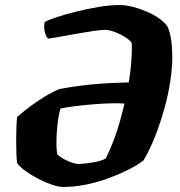

<svg xmlns="http://www.w3.org/2000/svg" viewBox="-20 -740 712 760"><path d="M230 0Q212 0 185.5 -9Q159 -18 131 -32.5Q103 -47 80.5 -63.5Q58 -80 48 -94Q46 -106 45 -130Q44 -154 44 -182.5Q44 -211 45 -236.5Q46 -262 48 -277Q74 -300 102.5 -321Q131 -342 160 -359.5Q189 -377 213 -387Q249 -394 285 -399Q321 -404 356 -407Q391 -410 424.5 -411.5Q458 -413 490 -414Q497 -460 499.5 -493.5Q502 -527 502 -546.5Q502 -566 501 -570Q497 -578 484.5 -587Q472 -596 456 -604Q440 -612 424 -617Q408 -622 396 -622Q383 -622 354.5 -618Q326 -614 292 -608Q258 -602 225 -596Q192 -590 170 -587Q160 -598 156.5 -617.5Q153 -637 157 -653Q171 -661 204.5 -672Q238 -683 281.5 -694Q325 -705 370.5 -712.5Q416 -720 453 -720Q479 -720 507.5 -712.5Q536 -705 563.5 -693Q591 -681 612 -665.5Q633 -650 643 -635Q653 -613 657.5 -582Q662 -551 662 -516Q662 -471 654 -418Q646 -365 630.5 -309.5Q615 -254 594.5 -201.5Q574 -149 548 -105Q525 -87 489.5 -69Q454 -51 411 -35Q368 -19 321.5 -9.5Q275 0 230 0ZM289 -91Q299 -91 313.5 -92.5Q328 -94 344 -96.5Q360 -99 374.5 -103Q389 -107 399 -113Q420 -157 433 -192.5Q446 -228 455 -261Q464 -294 473 -330Q454 -332 418 -331Q382 -330 341.5 -326.5Q301 -323 267.5 -318.5Q234 -314 219 -310Q213 -289 209.5 -263Q206 -237 204.5 -211Q203 -185 203.5 -163Q204 -141 207 -129Q217 -119 232.5 -110.5Q248 -102 264 -96.5Q280 -91 289 -91Z"/></svg>

Font: Texturina Medium 12pt Black
Style: Italic
Weight: 900
Italic angle: -11°
Version: Version 1.002